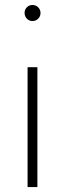

<svg xmlns="http://www.w3.org/2000/svg" viewBox="-20 -762 265 782"><path d="M112.3 -676.3Q98.6 -676.3 89.4 -686Q80.1 -695.8 80.1 -709.5Q80.1 -722.7 89.4 -732.2Q98.6 -741.7 112.3 -741.7Q126 -741.7 135.5 -732.2Q145 -722.7 145 -709Q145 -695.3 135.5 -685.8Q126 -676.3 112.3 -676.3ZM132.3 0H92.3V-488.3H132.3Z"/></svg>

Font: Kumbh Sans ExtraLight
Style: Regular
Weight: 250
Version: Version 1.005